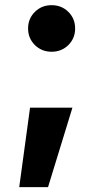

<svg xmlns="http://www.w3.org/2000/svg" viewBox="-20 -541 402 761"><path d="M56.2 200.7 99.1 -114.3H267.1L170.4 200.7ZM184.6 -335.9Q145 -335.9 118.2 -362.5Q91.3 -389.2 91.3 -428.2Q91.3 -467.3 118.2 -493.9Q145 -520.5 184.6 -520.5Q224.1 -520.5 251 -493.9Q277.8 -467.3 277.8 -428.2Q277.8 -389.2 251 -362.5Q224.1 -335.9 184.6 -335.9Z"/></svg>

Font: Inter Extra Bold
Style: Regular
Weight: 800
Designer: Rasmus Andersson
Foundry: rsms
Version: Version 4.000;git-3c8e0fc